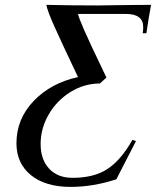

<svg xmlns="http://www.w3.org/2000/svg" viewBox="-20 -752 630 775"><path d="M265.1 2.4Q163.1 2.4 104.7 -45.2Q46.4 -92.8 46.4 -173.8Q46.4 -272 116 -344.5Q185.5 -417 294.9 -440.9Q227.5 -582.5 199.5 -645.3Q171.4 -708 167 -732.4Q268.6 -730 377 -730Q375 -730 419.7 -730.7Q464.4 -731.4 517.8 -731.9Q571.3 -732.4 589.8 -732.4Q579.1 -674.8 570.8 -617.7H556.2L557.6 -631.3Q558.1 -635.3 558.1 -643.1Q558.1 -695.8 487.3 -695.8H294.9Q300.8 -665 388.2 -483.9Q392.6 -474.1 395.3 -468.8Q397.9 -463.4 402.1 -454.8Q406.2 -446.3 409.7 -439L383.3 -415Q320.3 -415 264.9 -380.9Q209.5 -346.7 176.8 -290.3Q144 -233.9 144 -170.9Q144 -107.9 178.5 -71Q212.9 -34.2 272.9 -34.2Q358.9 -34.2 413.3 -69.6Q467.8 -105 514.6 -187.5L528.8 -182.6Q487.3 -102.5 449.7 -28.3Q356 2.4 265.1 2.4Z"/></svg>

Font: Flanker
Style: Italic
Weight: 400
Italic angle: -12°
Designer: Flanker
Version: Version 2.027